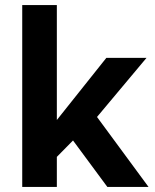

<svg xmlns="http://www.w3.org/2000/svg" viewBox="-20 -740 615 760"><path d="M68 0V-720H205V-265L401 -511H560L364 -277L568 0H405L269 -184L205 -119V0Z"/></svg>

Font: Chivo Medium SemiBold
Style: Regular
Weight: 600
Version: Version 2.002